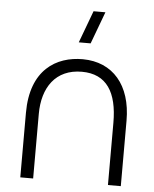

<svg xmlns="http://www.w3.org/2000/svg" viewBox="-54 -818 692 863"><g transform="rotate(5 292.0 -386.0)"><path d="M465.5 -281V0H523.5V-295.5C523.5 -456 439.5 -552.5 304.5 -553.5C184 -554 70 -485.5 70 -291.5V0H128V-291.5C128 -410.5 186.5 -497 304.5 -497C417 -497 465.5 -417.5 465.5 -281ZM279 -627.5H332.5L386.5 -772.5H333Z"/></g></svg>

Font: Eudonet Light
Style: Regular
Weight: 300
Designer: Mikhail Sharanda
Foundry: Mikhail Sharanda
Version: Version 4.503;Glyphs 3.1.2 (3151)